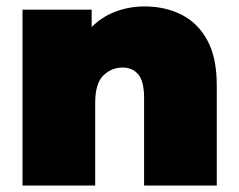

<svg xmlns="http://www.w3.org/2000/svg" viewBox="-20 -577 742 597"><path d="M50 0V-547H265V-493Q297 -525 339.5 -541Q382 -557 430 -557Q493 -557 544 -531.5Q595 -506 624.5 -452Q654 -398 654 -312V0H428V-273Q428 -324 410 -345.5Q392 -367 361 -367Q327 -367 301.5 -342.5Q276 -318 276 -257V0Z"/></svg>

Font: Montserrat Black
Style: Regular
Weight: 900
Designer: Julieta Ulanovsky
Foundry: Julieta Ulanovsky
Version: Version 9.000; ttfautohint (v1.8.4.7-5d5b)